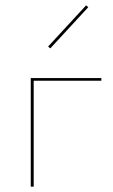

<svg xmlns="http://www.w3.org/2000/svg" viewBox="-20 -698 423 718"><path d="M359 -396H106V0H95V-406H359ZM160 -524 302 -678 310 -671 168 -517Z"/></svg>

Font: Ysabeau Hairline
Style: Regular
Weight: 100
Designer: Christian Thalmann (Catharsis Fonts)
Version: Version 0.003